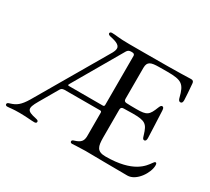

<svg xmlns="http://www.w3.org/2000/svg" viewBox="-142 -975 1335 1221"><g transform="rotate(30 526.0 -364.5)"><path d="M20.6 5C38 5 57.5 -0.4 109.7 0C164.8 0.4 192.5 5 219.5 5C228 5 235.8 1.4 235.4 -6C235.8 -14.2 231.2 -17.8 214.5 -21.3C144.9 -36.2 136 -50.1 177.2 -120.7L254.3 -253.6C259.9 -262.8 265.6 -268.8 283 -269.5L545.1 -269.9C552.6 -269.2 555 -266.3 555.4 -258.5V-83.1C553.6 -52.9 544 -34.8 499.6 -21.3C488.3 -17.8 482.6 -15.3 482.6 -7.1C482.6 -1.4 486.5 3.9 496.4 3.9C507.8 3.9 535.9 0.7 593 0C663.4 0.4 777 2.8 901.3 2.8C967.7 2.8 1024.9 -87.7 1024.9 -141.7C1024.9 -155.5 1021.3 -160.2 1016 -160.2C1010.3 -160.2 1005.7 -154.8 1000 -146.3C976.6 -113.6 924.4 -32.7 720.5 -32.7C655.2 -32.7 648.4 -66.4 647.7 -128.6V-334.2C647.7 -348 653.8 -354.4 667.6 -354.8C688.6 -355.8 714.8 -356.2 733.3 -356.2C827.1 -356.5 842.3 -343 863.3 -273.1C870 -248.9 873.6 -245 882.1 -245C892.8 -245 896.3 -254.6 896.3 -268.8C896.3 -288.4 890.3 -402.7 887.8 -466.3C887.1 -485.4 881 -490.4 873.9 -490.4C866.8 -490.4 862.2 -485.1 856.2 -470.5C829.9 -402.7 817.1 -392 741.1 -392C710.2 -392 686.4 -392.4 667.3 -393.5C653.4 -394.2 647.7 -400.6 647.7 -414.4V-643.1C648.4 -687.9 672.6 -695.3 730.5 -696C766 -696.4 776.6 -696.4 792.6 -696.4C898.1 -696.4 919.4 -680.4 941.4 -592C944.2 -580.3 948.9 -569.2 959.9 -569.2C973 -569.2 975.5 -580.6 975.5 -593.8C975.5 -603.3 970.9 -677.2 967.3 -711.6C966.3 -723.7 961.3 -731.5 947.1 -731.5C919.4 -731.5 889.2 -727.3 612.9 -727.3H592.7C570.7 -727.6 532.7 -727.3 494.7 -727.3C414.1 -727.3 393.8 -734.7 364.7 -734.4C355.8 -734.4 349.1 -730.8 349.1 -723.4C349.1 -716.6 354.8 -712.4 366.1 -709.5C395.2 -702.8 440.7 -693.9 440.7 -664.1C440.7 -654.1 438.2 -645.2 429.3 -628.2L125.7 -107.6C91.3 -50.4 66.8 -33.7 27.7 -21.7C11 -16.7 7.1 -13.5 7.1 -5.7C7.1 1.4 13.1 5 20.6 5ZM290.1 -314.6 294 -321.4H293.7L499.3 -676.1C506.4 -687.1 514.9 -691.8 528.4 -691.8H535.9C547.9 -691.8 554 -687.5 555.4 -677.6V-316.1C555 -307.9 552.2 -305 544 -304.7H295.8C287.6 -305 286.2 -307.2 290.1 -314.6Z"/></g></svg>

Font: Margiela Serif Text
Style: Regular
Weight: 400
Designer: Andreas Faust, Stefan Endress
Version: Version 1.002;FEAKit 1.0